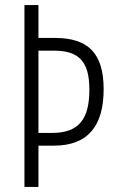

<svg xmlns="http://www.w3.org/2000/svg" viewBox="-20 -734 457 754"><path d="M387 -384C387 -525 326 -585 196 -585H131V-714H76V0H131V-162H191C327 -162 387 -241 387 -384ZM185 -212H131V-535H193C291 -535 331 -491 331 -382C331 -268 291 -212 185 -212Z"/></svg>

Font: Noto Sans Armenian ExtraCondensed Light
Style: Regular
Weight: 300
Width: 2
Designer: Monotype Design Team
Foundry: Monotype Imaging Inc.
Version: Version 2.008